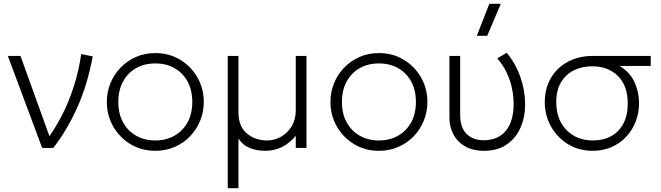

<svg xmlns="http://www.w3.org/2000/svg" viewBox="-20 -772 3448 1002"><path d="M200 0 21 -480H87L246.5 -37.5L230.5 -50.5Q267 -101 301.2 -166.2Q335.5 -231.5 362.5 -312.5Q389.5 -393.5 404 -490L464 -477.5Q436.5 -329.5 383 -210.5Q329.5 -91.5 258 0Z M790.5 15Q718 15 660.8 -19.8Q603.5 -54.5 570.5 -112.5Q537.5 -170.5 537.5 -240Q537.5 -292 556.5 -338.2Q575.5 -384.5 609.8 -419.8Q644 -455 690 -475Q736 -495 790.5 -495Q863 -495 920.2 -460.2Q977.5 -425.5 1010.5 -367.5Q1043.5 -309.5 1043.5 -240Q1043.5 -188 1024.5 -141.8Q1005.5 -95.5 971.5 -60.2Q937.5 -25 891.2 -5Q845 15 790.5 15ZM790.5 -39Q847 -39 890.5 -63.8Q934 -88.5 958.8 -133.5Q983.5 -178.5 983.5 -240Q983.5 -301.5 958.8 -346.8Q934 -392 890.5 -416.5Q847 -441 790.5 -441Q734 -441 690.5 -416.5Q647 -392 622.2 -346.8Q597.5 -301.5 597.5 -240Q597.5 -178.5 622.2 -133.5Q647 -88.5 690.5 -63.8Q734 -39 790.5 -39Z M1168.5 210V-480H1224.5V-185Q1224.5 -112.5 1268 -75.8Q1311.5 -39 1374.5 -39Q1413 -39 1447 -58.5Q1481 -78 1502.2 -113.2Q1523.5 -148.5 1523.5 -195V-480H1579.5V0H1523.5V-63Q1490.5 -23.5 1450.5 -4.2Q1410.5 15 1365.5 15Q1320.5 15 1283.8 0.5Q1247 -14 1224.5 -49V210Z M1957.5 15Q1885 15 1827.8 -19.8Q1770.5 -54.5 1737.5 -112.5Q1704.5 -170.5 1704.5 -240Q1704.5 -292 1723.5 -338.2Q1742.5 -384.5 1776.8 -419.8Q1811 -455 1857 -475Q1903 -495 1957.5 -495Q2030 -495 2087.2 -460.2Q2144.5 -425.5 2177.5 -367.5Q2210.5 -309.5 2210.5 -240Q2210.5 -188 2191.5 -141.8Q2172.5 -95.5 2138.5 -60.2Q2104.5 -25 2058.2 -5Q2012 15 1957.5 15ZM1957.5 -39Q2014 -39 2057.5 -63.8Q2101 -88.5 2125.8 -133.5Q2150.5 -178.5 2150.5 -240Q2150.5 -301.5 2125.8 -346.8Q2101 -392 2057.5 -416.5Q2014 -441 1957.5 -441Q1901 -441 1857.5 -416.5Q1814 -392 1789.2 -346.8Q1764.5 -301.5 1764.5 -240Q1764.5 -178.5 1789.2 -133.5Q1814 -88.5 1857.5 -63.8Q1901 -39 1957.5 -39Z M2506.5 15Q2446.5 15 2406.2 -8.8Q2366 -32.5 2345.8 -71.5Q2325.5 -110.5 2325.5 -157V-480H2381.5V-174Q2381.5 -106 2415 -73Q2448.5 -40 2505.5 -40Q2545.5 -40.5 2574.8 -54.5Q2604 -68.5 2623 -93.5Q2642 -118.5 2651.2 -152.8Q2660.5 -187 2660.5 -228Q2660.5 -272.5 2651 -315Q2641.5 -357.5 2622.5 -396.2Q2603.5 -435 2575 -467.5L2624.5 -496.5Q2672 -439 2696.2 -368.5Q2720.5 -298 2720.5 -228Q2720.5 -160.5 2696.2 -105.5Q2672 -50.5 2624.2 -17.8Q2576.5 15 2506.5 15ZM2468.5 -585 2533.5 -752H2593.5L2522.5 -585Z M3073 15Q3000.5 15 2944 -19.8Q2887.5 -54.5 2855.2 -112.5Q2823 -170.5 2823 -240Q2823 -293.5 2841.5 -337.8Q2860 -382 2893.5 -413.8Q2927 -445.5 2972.2 -462.8Q3017.5 -480 3071 -480H3376V-428H3213Q3267 -396 3291 -344Q3315 -292 3315 -234Q3315 -182 3297.2 -136.8Q3279.5 -91.5 3247.2 -57.5Q3215 -23.5 3170.8 -4.2Q3126.5 15 3073 15ZM3075 -39Q3129.5 -39 3170.2 -61.8Q3211 -84.5 3233.5 -127.5Q3256 -170.5 3256 -232Q3256 -324.5 3205 -375.2Q3154 -426 3070 -426Q3017 -426 2974.8 -405Q2932.5 -384 2907.8 -342.8Q2883 -301.5 2883 -240Q2883 -148 2936.2 -93.5Q2989.5 -39 3075 -39Z"/></svg>

Font: Geologica Thin Roman Thin
Style: Regular
Weight: 250
Version: Version 1.010;gftools[0.9.28]